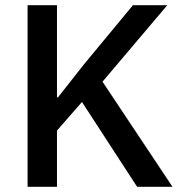

<svg xmlns="http://www.w3.org/2000/svg" viewBox="-20 -718 700 738"><path d="M295 -326 199 -216V0H86V-698H199V-344H203L303 -471L491 -698H623L374 -404L643 0H507Z"/></svg>

Font: IBM Plex Sans Devanagari Medium
Style: Regular
Weight: 500
Designer: Mike Abbink, Paul van der Laan, Pieter van Rosmalen, Erin McLaughlin
Foundry: Bold Monday
Version: Version 1.1